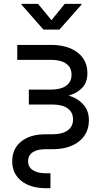

<svg xmlns="http://www.w3.org/2000/svg" viewBox="-20 -781 562 1005"><path d="M221.7 204.1Q139.6 204.1 91.8 166Q43.9 127.9 43.9 63Q43.9 -2.4 90.8 -40.3Q137.7 -78.1 217.8 -78.1H253.9Q306.2 -78.1 334.2 -98.4Q362.3 -118.7 362.3 -155.8Q362.3 -193.4 334.2 -213.6Q306.2 -233.9 253.9 -233.9H130.9V-312H246.1Q298.3 -312 326.4 -332.3Q354.5 -352.5 354.5 -390.1Q354.5 -427.7 326.4 -447.8Q298.3 -467.8 246.1 -467.8H70.3V-545.9H246.1Q334.5 -545.9 386 -506.1Q437.5 -466.3 437.5 -397.9Q437.5 -350.6 410.9 -322Q384.3 -293.5 339.8 -280.8Q387.7 -266.1 416.5 -233.6Q445.3 -201.2 445.3 -151.9Q445.3 -82 393.8 -41Q342.3 0 253.9 0H217.8Q174.3 0 150.6 16.4Q127 32.7 127 63Q127 93.3 151.6 109.6Q176.3 126 221.7 126H244.1V204.1ZM179.2 -760.7 249.5 -675.3 318.8 -760.7H406.2V-756.3L291 -626H207.5L92.8 -756.3V-760.7Z"/></svg>

Font: Inter-Regular
Style: Regular
Weight: 400
Designer: Rasmus Andersson
Foundry: rsms
Version: Version 4.000;git-a52131595